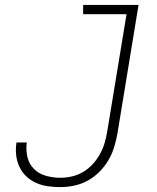

<svg xmlns="http://www.w3.org/2000/svg" viewBox="-20 -755 640 783"><path d="M226 8Q200 8 175 4.5Q150 1 127.5 -9Q105 -19 87.5 -35.5Q70 -52 59.5 -74Q49 -96 46 -121.5Q43 -147 47 -172Q47 -172 47 -172.5Q47 -173 47 -174H90Q90 -173 89.5 -173Q89 -173 89 -172Q85 -143 92 -114Q99 -85 119 -65.5Q139 -46 167.5 -38Q196 -30 226 -30Q249 -30 273 -35.5Q297 -41 318.5 -53.5Q340 -66 357.5 -85Q375 -104 387 -125.5Q399 -147 406 -170Q413 -193 417 -217L496 -697H319V-735H545L459 -211Q454 -183 445.5 -155Q437 -127 422 -101.5Q407 -76 385 -54Q363 -32 337 -18Q311 -4 282.5 2Q254 8 226 8Z"/></svg>

Font: Iosevka Curly Slab XLtExObl
Style: Regular
Weight: 200
Width: 7
Italic angle: -9°
Monospace: yes
Designer: Belleve Invis
Foundry: Belleve Invis
Version: Version 11.0.0; ttfautohint (v1.8.3)